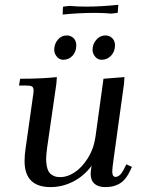

<svg xmlns="http://www.w3.org/2000/svg" viewBox="-20 -763 582 790"><path d="M58.1 -411.1 63 -439Q150.4 -439 213.9 -445.8L211.9 -418L173.8 -154.8Q169.9 -124.5 169.9 -110.8Q169.9 -85.9 175 -69.6Q180.2 -53.2 189.7 -46.1Q199.2 -39.1 208 -36.6Q216.8 -34.2 229 -34.2Q256.8 -34.2 286.9 -53.7Q316.9 -73.2 341.6 -112.5Q366.2 -151.9 373 -201.2L405.8 -439L492.2 -445.8L490.2 -418L446.8 -104Q441.9 -68.8 441.9 -58.1Q441.9 -35.2 455.1 -35.2Q473.6 -35.2 488.8 -64.9L500 -86.9L522.9 -76.2L512.2 -54.2Q502.9 -35.6 491.2 -23.2Q479.5 -10.7 466.3 -4.4Q453.1 2 440.4 4.4Q427.7 6.8 413.1 6.8Q384.3 6.8 368.7 -7.1Q353 -21 353 -47.9Q353 -58.6 356.9 -81.1Q326.2 -39.1 281.5 -16.1Q236.8 6.8 188 6.8Q81.1 6.8 81.1 -100.1Q81.1 -124.5 85 -149.9L115.2 -363.8Q118.2 -380.9 118.2 -391.1Q118.2 -402.8 111.8 -407Q105.5 -411.1 87.9 -411.1ZM203.1 -558.1Q203.1 -582 217.8 -599.6Q232.4 -617.2 254.9 -617.2Q271 -617.2 282.5 -606.2Q293.9 -595.2 293.9 -576.2Q293.9 -551.3 278.8 -534.2Q263.7 -517.1 240.2 -517.1Q224.6 -517.1 213.9 -529.8Q203.1 -542.5 203.1 -558.1ZM237.8 -703.1 238.8 -731 240.2 -735.8 267.1 -738.8Q293.9 -735.8 335 -735.8Q395.5 -735.8 466.8 -743.2L464.8 -714.8L463.9 -710L437 -707Q410.2 -710 370.1 -710Q304.7 -710 237.8 -703.1ZM360.8 -558.1Q360.8 -581.5 376.2 -599.4Q391.6 -617.2 414.1 -617.2Q430.2 -617.2 441.7 -606.2Q453.1 -595.2 453.1 -576.2Q453.1 -551.8 437.5 -534.4Q421.9 -517.1 397.9 -517.1Q382.3 -517.1 371.6 -529.8Q360.8 -542.5 360.8 -558.1Z"/></svg>

Font: Dihjauti
Style: Bold Italic
Weight: 700
Italic angle: -9°
Designer: T. Christopher White
Version: Version 3.0.0